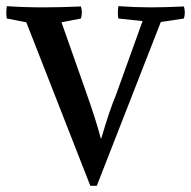

<svg xmlns="http://www.w3.org/2000/svg" viewBox="-26 -557 617 621"><path d="M287.1 43.9H266.1L59.1 -484.9L-3.9 -497.1Q-7.3 -513.2 -3.9 -537.1Q50.8 -533.2 115.2 -533.2Q171.4 -533.2 235.8 -536.1Q241.7 -516.6 235.8 -497.1L172.9 -484.9L253.9 -254.9Q286.6 -162.1 299.8 -109.9H301.8Q327.1 -197.3 349.1 -250L435.1 -488.8L356.9 -497.1Q353.5 -513.2 356.9 -537.1Q411.6 -533.2 461.9 -533.2Q504.4 -533.2 568.8 -536.1Q574.7 -516.6 568.8 -497.1L494.1 -485.8Z"/></svg>

Font: Adamina
Style: Regular
Weight: 400
Designer: Cyreal (www.cyreal.org)
Foundry: Cyreal (www.cyreal.org)
Version: Version 1.010